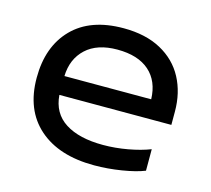

<svg xmlns="http://www.w3.org/2000/svg" viewBox="-80 -589 768 699"><g transform="rotate(15 304.0 -240.0)"><path d="M45 -239Q45 -357 112.5 -426Q180 -495 305 -495Q388 -495 446 -463.5Q504 -432 533.5 -376.5Q563 -321 563 -250V-200H141Q146 -132 198.5 -98.5Q251 -65 341 -65Q387 -65 434 -73.5Q481 -82 517 -96V-15Q485 -2 432.5 6.5Q380 15 329 15Q196 15 120.5 -51.5Q45 -118 45 -239ZM468 -271Q466 -339 423.5 -376.5Q381 -414 303 -414Q227 -414 185 -375Q143 -336 141 -271Z"/></g></svg>

Font: Prompt
Style: Regular
Weight: 400
Designer: Katatrad Team
Foundry: CadsonDemak
Version: Version 1.001